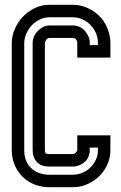

<svg xmlns="http://www.w3.org/2000/svg" viewBox="-20 -780 504 800"><path d="M284 -138Q289 -138 294.5 -143Q300 -148 302 -153V-216H440V-153Q440 -123 427.5 -95Q415 -67 393.5 -46Q372 -25 343.5 -12.5Q315 0 284 0H186Q153 0 124.5 -11Q96 -22 75 -42.5Q54 -63 41.5 -91.5Q29 -120 29 -155V-600Q29 -630 41.5 -659Q54 -688 75.5 -710.5Q97 -733 125.5 -746.5Q154 -760 186 -760H284Q314 -760 342 -748Q370 -736 391 -716Q414 -695 427 -663.5Q440 -632 440 -602V-540H302V-602Q302 -609 297 -615.5Q292 -622 284 -622H186Q178 -622 172.5 -614Q167 -606 167 -600V-155Q167 -145 170.5 -141.5Q174 -138 186 -138ZM354 -592H388V-602Q388 -623 379.5 -642.5Q371 -662 356.5 -676.5Q342 -691 323.5 -699.5Q305 -708 284 -708H186Q165 -708 145.5 -698.5Q126 -689 112 -674Q98 -659 89.5 -639.5Q81 -620 81 -600V-155Q81 -106 110.5 -79Q140 -52 186 -52H284Q304 -52 323 -60Q342 -68 356.5 -82Q371 -96 379.5 -114.5Q388 -133 388 -153V-165H354V-153Q354 -140 348.5 -127Q343 -114 334 -106Q324 -97 311 -91.5Q298 -86 284 -86H186Q151 -86 133.5 -105Q116 -124 116 -155V-600Q116 -614 121.5 -627Q127 -640 137 -650.5Q147 -661 159.5 -667.5Q172 -674 186 -674H284Q299 -674 311.5 -668Q324 -662 333.5 -651.5Q343 -641 348.5 -628Q354 -615 354 -602Z"/></svg>

Font: Aurach Bi
Style: Regular
Weight: 400
Designer: Peter Wiegel
Foundry: Peter Wiegel
Version: Version 1.002